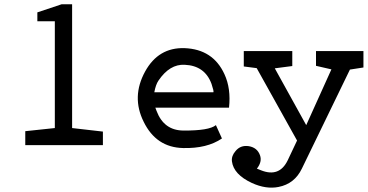

<svg xmlns="http://www.w3.org/2000/svg" viewBox="-20 -681 1726 901"><path d="M318.4 -80.1 462.9 -63.5V0H98.6V-65.4L237.3 -80.1V-581.1H155.3V-623L269.5 -661.1H318.4Z M704.1 -248H981.4Q984.4 -252 972.7 -287.1Q941.4 -373 846.7 -377Q776.4 -380.9 723.6 -302.7Q710.9 -284.2 704.1 -248ZM709 -175.8 714.8 -160.2Q749 -69.3 839.8 -68.4Q960.9 -67.4 993.2 -93.8L1021.5 -31.2Q951.2 16.6 838.9 13.7Q712.9 10.7 654.3 -109.4Q595.7 -226.6 661.1 -345.7Q723.6 -459 845.7 -455.1Q979.5 -450.2 1033.2 -333Q1064.5 -265.6 1054.7 -175.8Z M1374 -21.5 1184.6 -361.3 1124 -369.1V-441.4H1351.6V-371.1L1269.5 -360.4L1417 -93.8L1535.2 -355.5L1462.9 -372.1V-441.4H1685.5V-364.3L1622.1 -354.5L1396.5 110.4Q1362.3 181.6 1287.1 196.3Q1228.5 208 1162.1 177.7Q1076.2 137.7 1068.4 76.2Q1065.4 50.8 1085 28.3Q1108.4 -1 1147.5 4.9Q1187.5 11.7 1200.2 47.9Q1210.9 78.1 1185.5 110.4L1205.1 118.2Q1291 152.3 1330.1 71.3Z"/></svg>

Font: Hopone
Style: Regular
Weight: 400
Foundry: SIL International (SIL)
Version: Version 1.00 September 3, 2015, initial release